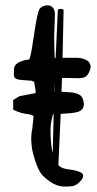

<svg xmlns="http://www.w3.org/2000/svg" viewBox="-20 -684 363 718"><path d="M293 -299.8V-300.3C291.3 -314.9 285.8 -324.9 276.4 -330.1C266.9 -335.3 254.5 -338.3 239 -339.1C223.6 -339.9 213.9 -340.5 210 -340.8L211.9 -392.6H223.1C229 -392.6 235.2 -392.4 241.7 -392.1C248.2 -391.8 259.7 -391.6 276.1 -391.6C292.6 -391.6 303.8 -396.9 309.8 -407.5C315.8 -418.1 318.8 -427.1 318.8 -434.6C317.9 -453.8 302.4 -464.8 272.5 -467.8H213.9C215.5 -526.7 216.8 -585.8 217.8 -645C217.8 -648.6 214.3 -650.5 207.3 -650.6C200.3 -650.8 196.6 -649.1 196.3 -645.5C193.4 -586.3 190.6 -526.9 188 -467.3H184.6C184.6 -468.6 184.2 -477.3 183.6 -493.4C182.9 -509.5 182.6 -527.3 182.6 -546.9L185.5 -632.8V-633.3C184.9 -642.7 182.1 -650.2 177.2 -655.8C172.4 -661.3 165.7 -664.1 157.2 -664.1H156.7C144.7 -663.4 135.3 -659.2 128.4 -651.4L127.9 -650.9C122.4 -642.1 116 -612.7 108.6 -562.7C101.3 -512.8 96.4 -483.6 93.8 -475.3C91.1 -467 89.7 -462.4 89.4 -461.4C88.4 -461.4 85 -461 79.1 -460.2C73.2 -459.4 66.4 -457.5 58.6 -454.6C50.8 -451.7 44.5 -447.8 39.8 -443.1C35.1 -438.4 32.6 -432.4 32.2 -425C31.9 -417.7 31.7 -411.2 31.7 -405.5C31.7 -399.8 33 -395.7 35.4 -393.1C37.8 -390.5 40.9 -388.7 44.4 -387.7C48 -386.7 51.2 -386.1 54 -385.7C56.7 -385.4 62.5 -384.8 71.3 -384C80.1 -383.2 88.9 -382.6 97.7 -382.3C100.3 -380 103.5 -378.9 107.4 -378.9L113.3 -344.7C113.3 -340.5 113.1 -337.6 112.8 -335.9L52.2 -324.2L29.3 -310.1V-273.9L32.2 -272.5C47.9 -264.6 63.8 -259.8 80.1 -257.8C96.4 -255.9 104.8 -252.8 105.5 -248.5L101.1 -205.6C98.1 -190.6 96.7 -178.1 96.7 -168C96.7 -157.9 97.5 -146.2 99.1 -132.8C100.7 -119.5 105.1 -102.3 112.1 -81.3C119.1 -60.3 126.3 -44.8 133.8 -34.7C141.3 -24.6 153.2 -14 169.7 -2.9C186.1 8.1 203.5 13.7 221.7 13.7C239.9 13.7 252.4 12.4 259 9.8C265.7 7.2 272.7 2 280 -5.9C287.4 -13.7 291 -20.8 291 -27.1C291 -33.4 285.6 -38.6 274.7 -42.5C263.8 -46.4 250.2 -49.2 234.1 -51C218 -52.8 206.1 -57.9 198.2 -66.4C201.5 -130.2 204.4 -194.2 207 -258.3L223.1 -259.3C252.1 -260.6 271.2 -264 280.3 -269.5C289.4 -275.1 293.9 -284 293.9 -296.4V-297.4ZM172.9 -234.9 178.2 -257.3H180.7C179.4 -208.5 178.2 -159.7 177.2 -110.8C174 -124.2 171.8 -138.3 170.7 -153.3C169.5 -168.3 168.9 -182.9 168.9 -197C168.9 -211.2 170.2 -223.8 172.9 -234.9ZM184.6 -376C184.2 -364.9 183.8 -353.7 183.1 -342.3H182.1Z"/></svg>

Font: Drukaatie burti
Style: Regular
Weight: 400
Version: Version 0.14.4